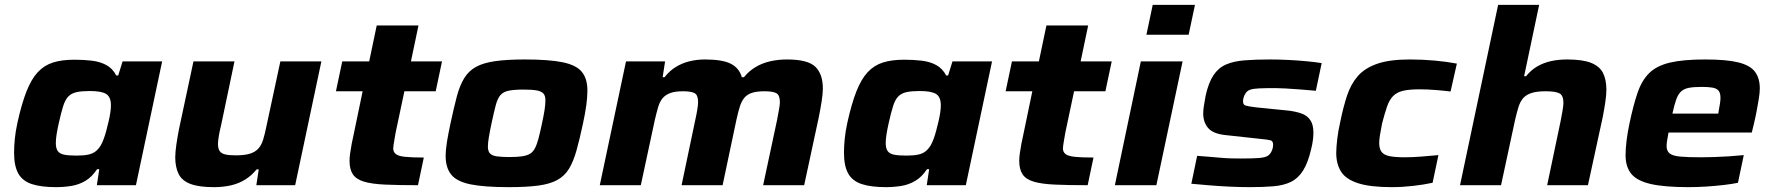

<svg xmlns="http://www.w3.org/2000/svg" viewBox="-20 -763 7298 791"><path d="M210 8Q150 8 111.5 -4.5Q73 -17 55.5 -48Q38 -79 38 -134Q38 -159 41 -190.5Q44 -222 52 -258Q69 -335 89 -386Q109 -437 135.5 -465.5Q162 -494 198.5 -505.5Q235 -517 286 -517Q325 -517 358.5 -513Q392 -509 418 -495Q444 -481 459 -452H467L485 -510H648L540 0H379L389 -66H380Q359 -34 332 -18Q305 -2 274 3Q243 8 210 8ZM296 -122Q325 -122 343.5 -126Q362 -130 374 -139.5Q386 -149 395 -164Q401 -174 407 -190Q413 -206 418 -225Q423 -244 427.5 -263Q432 -282 434.5 -299Q437 -316 437 -329Q437 -363 418 -375.5Q399 -388 350 -388Q317 -388 296 -383.5Q275 -379 262 -366Q249 -353 240.5 -326.5Q232 -300 222 -255Q216 -228 213 -208.5Q210 -189 210 -174Q210 -151 218.5 -140Q227 -129 245.5 -125.5Q264 -122 296 -122Z M861 8Q799 8 764 -5.5Q729 -19 715.5 -47Q702 -75 702 -115Q702 -136 706.5 -167Q711 -198 717 -229L777 -510H946L890 -243Q886 -229 882 -205.5Q878 -182 878 -171Q878 -150 885.5 -140Q893 -130 909 -126.5Q925 -123 952 -123Q988 -123 1010 -130Q1032 -137 1044.5 -151Q1057 -165 1064 -187.5Q1071 -210 1077 -240L1135 -510H1304L1196 0H1036L1046 -65H1037Q1017 -40 990.5 -23.5Q964 -7 932 0.5Q900 8 861 8Z M1702 0Q1621 0 1566.5 -2.5Q1512 -5 1480 -14.5Q1448 -24 1434 -44.5Q1420 -65 1420 -101Q1420 -113 1422.5 -131.5Q1425 -150 1429 -171Q1433 -192 1437 -209L1474 -387H1364L1390 -510H1501L1532 -658H1704L1673 -510H1801L1775 -387H1646L1610 -217Q1607 -201 1605 -188Q1603 -175 1601.5 -166.5Q1600 -158 1600 -152Q1600 -137 1610.5 -128.5Q1621 -120 1648 -117Q1675 -114 1726 -114Z M2076 8Q1975 8 1918.5 -3.5Q1862 -15 1839 -43.5Q1816 -72 1816 -120Q1816 -146 1821.5 -179.5Q1827 -213 1836 -255Q1850 -320 1862 -365.5Q1874 -411 1892.5 -441Q1911 -471 1941 -487.5Q1971 -504 2019.5 -511Q2068 -518 2142 -518Q2242 -518 2298 -506.5Q2354 -495 2377 -467Q2400 -439 2400 -390Q2400 -363 2395.5 -330Q2391 -297 2382 -255Q2368 -189 2355 -143Q2342 -97 2324 -67.5Q2306 -38 2276 -21.5Q2246 -5 2198 1.5Q2150 8 2076 8ZM2079 -116Q2110 -116 2130.5 -119Q2151 -122 2163.5 -129.5Q2176 -137 2184 -152.5Q2192 -168 2198.5 -192.5Q2205 -217 2213 -255Q2220 -287 2223.5 -310Q2227 -333 2227 -350Q2227 -369 2218.5 -378Q2210 -387 2191 -390.5Q2172 -394 2138 -394Q2099 -394 2076.5 -389.5Q2054 -385 2042 -371.5Q2030 -358 2022.5 -330Q2015 -302 2005 -255Q1998 -222 1994 -198Q1990 -174 1990 -159Q1990 -141 1998 -131.5Q2006 -122 2026 -119Q2046 -116 2079 -116Z M2451 0 2559 -510H2720L2710 -445H2718Q2738 -471 2764 -487Q2790 -503 2820.5 -510.5Q2851 -518 2884 -518Q2957 -518 2991.5 -500Q3026 -482 3036 -445H3045Q3065 -470 3092.5 -486.5Q3120 -503 3153 -510.5Q3186 -518 3222 -518Q3308 -518 3339 -488Q3370 -458 3370 -398Q3370 -378 3365 -345.5Q3360 -313 3353 -279L3293 0H3124L3181 -267Q3185 -289 3189 -310Q3193 -331 3193 -342Q3193 -371 3178.5 -379Q3164 -387 3130 -387Q3098 -387 3078 -380.5Q3058 -374 3046.5 -360Q3035 -346 3028 -324Q3021 -302 3014 -270L2957 0H2788L2844 -267Q2849 -289 2852.5 -310Q2856 -331 2856 -342Q2856 -371 2842 -379Q2828 -387 2794 -387Q2761 -387 2741 -379.5Q2721 -372 2709.5 -358Q2698 -344 2691.5 -322Q2685 -300 2678 -270L2620 0Z M3629 8Q3569 8 3530.5 -4.5Q3492 -17 3474.5 -48Q3457 -79 3457 -134Q3457 -159 3460 -190.5Q3463 -222 3471 -258Q3488 -335 3508 -386Q3528 -437 3554.5 -465.5Q3581 -494 3617.5 -505.5Q3654 -517 3705 -517Q3744 -517 3777.5 -513Q3811 -509 3837 -495Q3863 -481 3878 -452H3886L3904 -510H4067L3959 0H3798L3808 -66H3799Q3778 -34 3751 -18Q3724 -2 3693 3Q3662 8 3629 8ZM3715 -122Q3744 -122 3762.5 -126Q3781 -130 3793 -139.5Q3805 -149 3814 -164Q3820 -174 3826 -190Q3832 -206 3837 -225Q3842 -244 3846.5 -263Q3851 -282 3853.5 -299Q3856 -316 3856 -329Q3856 -363 3837 -375.5Q3818 -388 3769 -388Q3736 -388 3715 -383.5Q3694 -379 3681 -366Q3668 -353 3659.5 -326.5Q3651 -300 3641 -255Q3635 -228 3632 -208.5Q3629 -189 3629 -174Q3629 -151 3637.5 -140Q3646 -129 3664.5 -125.5Q3683 -122 3715 -122Z M4461 0Q4380 0 4325.5 -2.5Q4271 -5 4239 -14.5Q4207 -24 4193 -44.5Q4179 -65 4179 -101Q4179 -113 4181.5 -131.5Q4184 -150 4188 -171Q4192 -192 4196 -209L4233 -387H4123L4149 -510H4260L4291 -658H4463L4432 -510H4560L4534 -387H4405L4369 -217Q4366 -201 4364 -188Q4362 -175 4360.5 -166.5Q4359 -158 4359 -152Q4359 -137 4369.5 -128.5Q4380 -120 4407 -117Q4434 -114 4485 -114Z M4703 -620 4729 -743H4903L4877 -620ZM4573 0 4680 -510H4852L4744 0Z M5129 8Q5091 8 5047.5 6Q5004 4 4962.5 0.5Q4921 -3 4888 -6L4912 -121Q4939 -119 4963 -117Q4987 -115 5009.5 -113Q5032 -111 5053 -110.5Q5074 -110 5093 -110Q5140 -110 5166 -112Q5192 -114 5203 -121Q5214 -128 5220 -143Q5223 -150 5224 -156Q5225 -162 5225 -167Q5225 -182 5214 -185Q5203 -188 5171 -191L5024 -207Q4976 -213 4956.5 -236.5Q4937 -260 4937 -296Q4937 -309 4940 -328.5Q4943 -348 4947 -369Q4959 -423 4979.5 -453.5Q5000 -484 5031.5 -497.5Q5063 -511 5108 -514.5Q5153 -518 5211 -518Q5248 -518 5288.5 -516Q5329 -514 5365 -510.5Q5401 -507 5425 -503L5401 -389Q5369 -392 5336.5 -394.5Q5304 -397 5277 -398.5Q5250 -400 5235 -400Q5194 -400 5169 -399Q5144 -398 5130.5 -393.5Q5117 -389 5110 -376Q5106 -370 5103.5 -361.5Q5101 -353 5101 -346Q5101 -332 5110.5 -328.5Q5120 -325 5152 -321L5291 -307Q5321 -303 5343 -295Q5365 -287 5378 -268.5Q5391 -250 5391 -216Q5391 -204 5389 -187Q5387 -170 5382 -150Q5369 -93 5348.5 -60.5Q5328 -28 5298 -13.5Q5268 1 5226 4.5Q5184 8 5129 8Z M5714 8Q5624 8 5574 -8.5Q5524 -25 5504.5 -56.5Q5485 -88 5485 -133Q5485 -154 5489 -189Q5493 -224 5502 -263Q5514 -322 5529.5 -369Q5545 -416 5573.5 -449Q5602 -482 5653 -500Q5704 -518 5788 -518Q5840 -518 5890 -513.5Q5940 -509 5982 -501L5956 -386Q5933 -389 5897.5 -392Q5862 -395 5828 -395Q5786 -395 5760.5 -389Q5735 -383 5719.5 -367.5Q5704 -352 5694.5 -324.5Q5685 -297 5674 -255Q5669 -229 5665.5 -208.5Q5662 -188 5662 -174Q5662 -150 5672 -137Q5682 -124 5705.5 -119.5Q5729 -115 5768 -115Q5798 -115 5836.5 -118Q5875 -121 5906 -124L5882 -10Q5845 -2 5800.5 3Q5756 8 5714 8Z M5995 0 6152 -743H6321L6259 -449H6267Q6287 -474 6312.5 -489Q6338 -504 6369 -511Q6400 -518 6436 -518Q6500 -518 6535 -504Q6570 -490 6584 -462.5Q6598 -435 6598 -393Q6598 -372 6593.5 -342Q6589 -312 6583 -281L6522 0H6354L6410 -267Q6413 -282 6417 -305Q6421 -328 6421 -339Q6421 -370 6404.5 -378.5Q6388 -387 6348 -387Q6312 -387 6290 -380Q6268 -373 6255.5 -359Q6243 -345 6236 -322.5Q6229 -300 6222 -270L6164 0Z M6936 8Q6837 8 6780.5 -5Q6724 -18 6700.5 -47Q6677 -76 6677 -123Q6677 -150 6681 -183Q6685 -216 6693 -254Q6709 -330 6726.5 -381Q6744 -432 6774.5 -462Q6805 -492 6859.5 -505Q6914 -518 7004 -518Q7093 -518 7141.5 -506Q7190 -494 7210 -467.5Q7230 -441 7230 -399Q7230 -381 7226 -356.5Q7222 -332 7217 -305.5Q7212 -279 7206 -254L7197 -217H6854Q6851 -200 6848.5 -186Q6846 -172 6846 -161Q6846 -142 6858 -131.5Q6870 -121 6901 -118Q6932 -115 6989 -115Q7012 -115 7042 -116Q7072 -117 7103.5 -119Q7135 -121 7164 -124L7140 -10Q7117 -5 7082.5 -1Q7048 3 7010.5 5.5Q6973 8 6936 8ZM6870 -295H7059L7061 -308Q7064 -325 7066 -337Q7068 -349 7068 -360Q7068 -380 7060 -389.5Q7052 -399 7035 -402Q7018 -405 6991 -405Q6957 -405 6937 -401Q6917 -397 6905 -385.5Q6893 -374 6885.5 -352.5Q6878 -331 6870 -295Z"/></svg>

Font: Saira Thin Expanded
Style: Bold Italic
Weight: 700
Width: 7
Italic angle: -12°
Version: Version 1.101